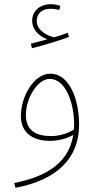

<svg xmlns="http://www.w3.org/2000/svg" viewBox="-20 -670 471 920"><path d="M133 -439C188 -452 262 -475 311 -493L304 -513C285 -505 263 -498 239 -491C194 -503 156 -530 156 -570C156 -601 177 -628 221 -628C236 -628 251 -626 264 -622L269 -642C256 -647 238 -650 221 -650C178 -650 134 -622 134 -570C134 -532 163 -497 207 -482C184 -475 161 -469 128 -461ZM54 230C256 192 359 86 359 -72C359 -202 308 -317 222 -317C140 -317 80 -204 80 -115C80 -18 159 5 218 5C265 5 303 -8 331 -23C307 127 176 181 48 207ZM104 -119C104 -203 162 -292 218 -292C295 -292 335 -176 335 -75C335 -66 335 -57 334 -49C310 -34 270 -18 225 -18C156 -18 104 -42 104 -119Z"/></svg>

Font: Noto Sans Arabic UI SmCn Th
Style: Regular
Weight: 100
Width: 4
Designer: Monotype Design Team, Nadine Chahine and Nizar Qandah
Foundry: Monotype Imaging Inc.
Version: Version 2.010